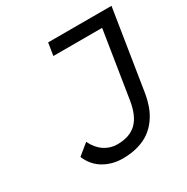

<svg xmlns="http://www.w3.org/2000/svg" viewBox="-155 -793 911 937"><g transform="rotate(-30 300.0 -324.5)"><path d="M273.9 12.2Q214.8 12.2 167.5 -15.4Q120.1 -43 97.2 -98.1L158.2 -147.9Q179.2 -105 212.2 -83Q245.1 -61 284.2 -61Q355 -61 393.6 -98.6Q432.1 -136.2 444.8 -217.8L503.9 -590.8H229L240.2 -661.1H597.2L525.9 -210.9Q519.5 -172.9 507.8 -140.4Q496.1 -107.9 475.6 -79.3Q455.1 -50.8 427.5 -30.8Q399.9 -10.7 360.8 0.7Q321.8 12.2 273.9 12.2Z"/></g></svg>

Font: Office Code Pro D Italic
Style: Regular
Weight: 400
Italic angle: -9°
Designer: Nathan Rutzky & Paul D. Hunt
Foundry: Adobe Systems Incorporated
Version: Version 1.004;PS 001.004;hotconv 1.0.70;makeotf.lib2.5.58329